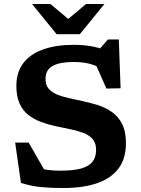

<svg xmlns="http://www.w3.org/2000/svg" viewBox="-20 -936 709 968"><path d="M547 -668.5 470 -675 524 -737H579L588 -491L516.5 -489.5L454 -631L492.5 -587.5Q463.5 -607 428.8 -615.2Q394 -623.5 350.5 -623.5Q282.5 -623.5 246 -604Q209.5 -584.5 209.5 -537.5Q209.5 -508 224.2 -490Q239 -472 264.8 -460.8Q290.5 -449.5 324 -442Q357.5 -434.5 395.5 -426.5Q433 -418.5 471.8 -406.5Q510.5 -394.5 543 -372.2Q575.5 -350 595.2 -311.8Q615 -273.5 615 -214Q615 -136.5 577.5 -86.5Q540 -36.5 469.2 -12.2Q398.5 12 297.5 12Q236 12 186.5 7.2Q137 2.5 85.5 -14L56.5 -217H124.5L238.5 -18.5L112 -113Q156.5 -92.5 195 -84Q233.5 -75.5 284.5 -75.5Q349.5 -75.5 389 -86.5Q428.5 -97.5 446.5 -120.8Q464.5 -144 464.5 -180.5Q464.5 -214.5 447 -234.8Q429.5 -255 399.5 -266.2Q369.5 -277.5 333.2 -284.8Q297 -292 259.5 -300Q222 -308.5 187 -321.2Q152 -334 123.8 -355.8Q95.5 -377.5 79 -413.2Q62.5 -449 62.5 -503Q62.5 -571 97 -617Q131.5 -663 196.5 -686.5Q261.5 -710 352.5 -710Q406.5 -710 452.5 -700.5Q498.5 -691 547 -668.5ZM339.5 -827.5H308.5L414 -916H506.5L382.5 -763.5H265.5L141.5 -916H234Z"/></svg>

Font: Newsreader 9pt SemiBold
Style: Regular
Weight: 600
Designer: Hugues Gentile
Foundry: Production Type
Version: Version 1.003